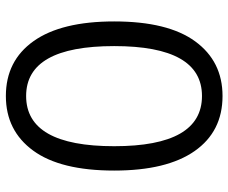

<svg xmlns="http://www.w3.org/2000/svg" viewBox="-82 -687 778 654"><g transform="rotate(90 307.0 -360.0)"><path d="M307 9Q187 9 120 -85.5Q53 -180 53 -360Q53 -543 121 -636Q189 -729 307 -729Q428 -729 494.5 -634Q561 -539 561 -360Q561 -177 493 -84Q425 9 307 9ZM307 -60Q478 -60 478 -360Q478 -659 307 -659Q137 -659 137 -360Q137 -60 307 -60Z"/></g></svg>

Font: Mona Sans
Style: Regular
Weight: 400
Designer: Deni Anggara
Foundry: GitHub
Version: Version 2.000;Glyphs 3.2.3 (3260)